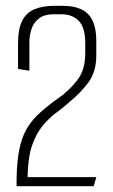

<svg xmlns="http://www.w3.org/2000/svg" viewBox="-20 -640 388 660"><path d="M37 0V-24Q38 -84 46 -124.5Q54 -165 69.5 -193Q85 -221 107.5 -243Q130 -265 159 -287Q168 -294 177.5 -300.5Q187 -307 195 -313Q237 -348 255 -378.5Q273 -409 273 -459V-492Q273 -545 251 -568Q229 -591 191 -591H165Q131 -591 112.5 -575.5Q94 -560 87.5 -538Q81 -516 81 -497V-397L42 -403V-491Q42 -540 56 -568Q70 -596 98 -608Q126 -620 168 -620H197Q235 -620 260.5 -607.5Q286 -595 298.5 -568.5Q311 -542 311 -500V-449Q311 -395 285.5 -359Q260 -323 216 -287Q205 -277 192.5 -267Q180 -257 166 -247Q125 -213 105.5 -175.5Q86 -138 80.5 -100.5Q75 -63 75 -31H311L302 0Z"/></svg>

Font: Smooch Sans Thin Light
Style: Regular
Weight: 300
Version: Version 1.010